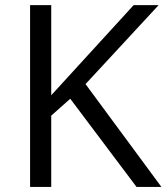

<svg xmlns="http://www.w3.org/2000/svg" viewBox="-20 -734 654 754"><path d="M613.8 0H516.1L255.9 -346.2L181.2 -279.8V0H98.1V-713.9H181.2V-359.9L504.9 -713.9H603L315.9 -403.8Z"/></svg>

Font: f08482100
Style: Regular
Weight: 400
Foundry: Ascender Corporation
Version: Version 1.10